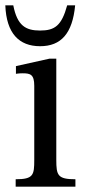

<svg xmlns="http://www.w3.org/2000/svg" viewBox="-27 -703 332 723"><path d="M257 0V-28C190 -28 185 -43 185 -101V-482H159L33 -454V-425C33 -425 44 -427 58 -427C87 -427 102 -423 102 -380V-101C102 -44 99 -28 32 -28V0ZM124 -529C203 -529 246 -577 256 -683H226C205 -606 179 -588 124 -588C70 -588 38 -606 23 -683H-7C-3 -577 45 -529 124 -529Z"/></svg>

Font: STIX Two Text
Style: Regular
Weight: 400
Designer: Ross Mills, John Hudson & Paul Hanslow, Tiro Typeworks Ltd; with prior portions MicroPress Inc., and Coen Hoffman.
Foundry: Tiro Typeworks Ltd
Version: Version 2.13 b171